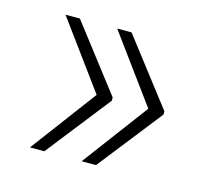

<svg xmlns="http://www.w3.org/2000/svg" viewBox="-66 -536 576 529"><g transform="rotate(15 222.0 -271.0)"><path d="M60.1 -81.5 201.7 -271 244.6 -270.5V-264.2L101.1 -81.5ZM60.1 -460H101.1L244.6 -273.4V-267.1L201.7 -266.6ZM207.5 -81.5 349.1 -271 392.1 -270.5V-264.2L248.5 -81.5ZM207.5 -460H248.5L392.1 -273.4V-267.1L349.1 -266.6Z"/></g></svg>

Font: Roboto ExtraLight
Style: Regular
Weight: 250
Designer: Christian Robertson
Foundry: Google
Version: Version 3.009; 2024